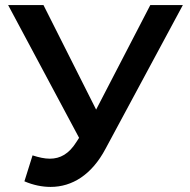

<svg xmlns="http://www.w3.org/2000/svg" viewBox="-20 -720 746 755"><path d="M699 -700H571L358 -289L151 -700H12L291 -178L280 -161C251 -115 217 -96 176 -96C155 -96 133 -101 108 -109L76 -7C111 8 146 15 179 15C264 15 341 -33 395 -135Z"/></svg>

Font: Talent
Style: Bold
Weight: 600
Designer: Mike Powis
Version: Version 1.001;hotconv 1.0.109;makeotfexe 2.5.65596